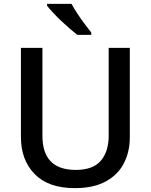

<svg xmlns="http://www.w3.org/2000/svg" viewBox="-20 -961 779 991"><path d="M650 -252Q650 -178 619.5 -118.5Q589 -59 526 -24.5Q463 10 366 10Q230 10 159 -62.5Q88 -135 88 -254V-714H199V-260Q199 -172 242 -128Q285 -84 371 -84Q460 -84 500.5 -131.5Q541 -179 541 -261V-714H650ZM349 -941Q361 -919 379 -891.5Q397 -864 416.5 -838Q436 -812 451 -793V-781H379Q361 -795 338.5 -814.5Q316 -834 293.5 -855.5Q271 -877 252.5 -897Q234 -917 223 -931V-941Z"/></svg>

Font: Noto Sans Adlam Unjoined Medium
Style: Regular
Weight: 500
Version: Version 3.001